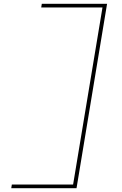

<svg xmlns="http://www.w3.org/2000/svg" viewBox="-20 -843 640 1006"><path d="M39 143 42 124H363L517 -804H196L199 -823H541L381 143Z"/></svg>

Font: Iosevka Curly ThExObl
Style: Regular
Weight: 100
Width: 7
Italic angle: -9°
Monospace: yes
Designer: Belleve Invis
Foundry: Belleve Invis
Version: Version 11.1.0; ttfautohint (v1.8.3)